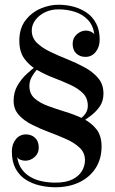

<svg xmlns="http://www.w3.org/2000/svg" viewBox="-20 -780 486 810"><path d="M114 -651.5Q114 -620.5 135.8 -599.2Q157.5 -578 192 -561.5Q226.5 -545 265.2 -529.5Q304 -514 338.5 -495Q373 -476 394.8 -449.8Q416.5 -423.5 416.5 -385Q416.5 -354 401 -331.2Q385.5 -308.5 361 -290.2Q336.5 -272 309.5 -254L294.5 -257Q318 -275.5 334.2 -292.8Q350.5 -310 350.5 -333Q350.5 -366 329.8 -386.8Q309 -407.5 276 -422.5Q243 -437.5 206 -451.8Q169 -466 136 -485Q103 -504 82.2 -533.2Q61.5 -562.5 61.5 -608Q61.5 -660 87.2 -693.8Q113 -727.5 151 -743.8Q189 -760 226.5 -760Q259.5 -760 290.5 -751.8Q321.5 -743.5 346.5 -726Q371.5 -708.5 386 -680.5Q400.5 -652.5 400.5 -612.5Q400.5 -582 383.8 -561Q367 -540 340.5 -540Q317.5 -540 302 -554.2Q286.5 -568.5 286.5 -595.5Q286.5 -619.5 304 -635.2Q321.5 -651 343.5 -651Q354 -651 364 -646.2Q374 -641.5 378 -635Q373 -672.5 351.2 -695.8Q329.5 -719 296.8 -729.8Q264 -740.5 226.5 -740.5Q195 -740.5 169.5 -728Q144 -715.5 129 -695.2Q114 -675 114 -651.5ZM104 -417Q104 -384.5 126 -365Q148 -345.5 182.8 -332.8Q217.5 -320 256.2 -308.2Q295 -296.5 329.8 -279.8Q364.5 -263 386.5 -235.2Q408.5 -207.5 408.5 -162Q408.5 -110 383.8 -71.2Q359 -32.5 315 -11.2Q271 10 213.5 10Q180.5 10 148 2.5Q115.5 -5 88.8 -22Q62 -39 46 -68.2Q30 -97.5 30 -141Q30 -172 46.8 -192.5Q63.5 -213 89.5 -213Q112.5 -213 128 -198.5Q143.5 -184 143.5 -157Q143.5 -133 126 -117.5Q108.5 -102 86.5 -102Q76 -102 66.2 -106Q56.5 -110 52.5 -117.5Q57 -86.5 72.2 -65.8Q87.5 -45 110 -32.5Q132.5 -20 159.2 -14.8Q186 -9.5 213.5 -9.5Q258 -9.5 285.5 -23.2Q313 -37 325.8 -58.8Q338.5 -80.5 338.5 -104Q338.5 -135 316.8 -156Q295 -177 260.8 -192.5Q226.5 -208 188 -222.2Q149.5 -236.5 115.2 -253.8Q81 -271 59.2 -295.2Q37.5 -319.5 37.5 -355Q37.5 -391.5 53.8 -419.2Q70 -447 91.8 -467Q113.5 -487 130.5 -500H147.5Q143 -494.5 132.5 -482.5Q122 -470.5 113 -453.8Q104 -437 104 -417Z"/></svg>

Font: Bodoni Moda SC
Style: Regular
Weight: 400
Designer: Owen Earl
Foundry: indestructible type
Version: Version 2.005